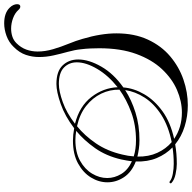

<svg xmlns="http://www.w3.org/2000/svg" viewBox="-20 -820 940 941"><g transform="rotate(-90 450.5 -349.0)"><path d="M406 101Q352 101 302 85.5Q252 70 214 39Q192 43 168 45Q144 47 118 47Q96 47 68 41Q40 35 25 21Q23 19 23 17Q23 13 26.5 11.5Q30 10 33 13Q45 23 70 27.5Q95 32 118 32Q162 32 199 26Q166 -6 147 -51Q128 -96 130 -154Q78 -174 53 -212Q28 -250 28 -293Q28 -335 51.5 -373.5Q75 -412 120.5 -437Q166 -462 232 -462Q260 -462 293 -456Q352 -501 412 -522Q472 -543 510 -543Q572 -543 601 -512.5Q630 -482 630 -436Q630 -384 595 -323Q560 -262 493 -215Q489 -163 459.5 -112.5Q430 -62 376 -23Q322 16 241 34Q297 72 370 72Q425 72 480.5 48Q536 24 582.5 -25.5Q629 -75 657 -151.5Q685 -228 685 -333Q685 -354 684 -376.5Q683 -399 680 -423Q677 -453 667.5 -487Q658 -521 650 -557Q642 -593 642 -628Q642 -661 652.5 -692.5Q663 -724 691 -752Q714 -776 745.5 -787.5Q777 -799 807 -799Q857 -799 883 -773Q893 -763 897 -753.5Q901 -744 901 -736Q901 -720 889 -720Q881 -720 873 -729Q858 -746 832.5 -755.5Q807 -765 781 -765Q761 -765 742.5 -759Q724 -753 710 -739Q688 -717 678.5 -690.5Q669 -664 669 -635Q669 -598 680.5 -559Q692 -520 707 -483.5Q722 -447 731 -415Q758 -324 758 -249Q758 -161 727.5 -95Q697 -29 645.5 14.5Q594 58 531.5 79.5Q469 101 406 101ZM494 -243Q552 -289 584 -343.5Q616 -398 616 -443Q616 -481 590.5 -506Q565 -531 510 -531Q475 -531 421.5 -512Q368 -493 315 -452Q401 -430 446 -371.5Q491 -313 494 -243ZM131 -173Q134 -197 140 -225Q157 -299 195.5 -353.5Q234 -408 280 -446Q268 -448 257 -449Q246 -450 235 -450Q175 -450 133.5 -427Q92 -404 70.5 -368Q49 -332 49 -294Q49 -258 69 -225Q89 -192 131 -173ZM234 -153Q308 -153 370.5 -176Q433 -199 482 -234Q483 -281 462.5 -323.5Q442 -366 402 -397.5Q362 -429 303 -442Q257 -405 219 -349.5Q181 -294 164 -220Q157 -192 155 -164Q190 -153 234 -153ZM225 22Q304 6 358.5 -29Q413 -64 443 -110.5Q473 -157 480 -206Q432 -175 370 -155.5Q308 -136 234 -136Q212 -136 191.5 -139Q171 -142 154 -146Q153 -91 172.5 -48.5Q192 -6 225 22Z"/></g></svg>

Font: Mea Culpa
Style: Regular
Weight: 400
Designer: Robert E. Leuschke
Foundry: Robert E. Leuschke
Version: Version 1.010; ttfautohint (v1.8.3)